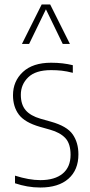

<svg xmlns="http://www.w3.org/2000/svg" viewBox="-20 -828 402 857"><path d="M160 9Q130 9 101.8 4Q73.5 -1 47 -10V-44Q110 -24 160 -24Q224.5 -24 259.8 -53.2Q295 -82.5 295 -137Q295 -186.5 271.8 -211.5Q248.5 -236.5 204 -249L158 -262Q90.5 -281.5 64.2 -316.5Q38 -351.5 38 -403Q38 -465.5 82.2 -506.8Q126.5 -548 208 -548Q236 -548 259.2 -545.2Q282.5 -542.5 305 -537V-503Q278 -510 255.8 -512.5Q233.5 -515 208 -515Q139 -515 106 -483Q73 -451 73 -405Q73 -361.5 94.5 -336.2Q116 -311 161 -298L207 -285Q279 -265 304.5 -228.2Q330 -191.5 330 -139Q330 -69.5 285.5 -30.2Q241 9 160 9ZM78 -632 166 -808H204L292 -632H260L185 -786.5L110 -632Z"/></svg>

Font: Encode Sans Condensed Condensed Thin
Style: Regular
Weight: 100
Width: 3
Designer: Multiple Designers
Foundry: Impallari Type
Version: Version 3.000; ttfautohint (v1.8.3) -l 8 -r 50 -G 200 -x 14 